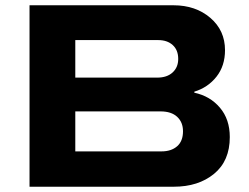

<svg xmlns="http://www.w3.org/2000/svg" viewBox="-20 -707 943 727"><path d="M91.8 0V-687H637.2Q720.7 -687 776.4 -639.4Q832 -591.8 832 -517.1Q832 -457.5 799.6 -416.5Q767.1 -375.5 715.8 -359.9V-356Q775.4 -343.3 812.7 -299.3Q850.1 -255.4 850.1 -188Q850.1 -97.7 790.5 -48.8Q731 0 638.2 0ZM265.1 -413.1H575.2Q612.3 -413.1 633.5 -432.6Q654.8 -452.1 654.8 -483.9Q654.8 -517.6 634 -536.4Q613.3 -555.2 579.1 -555.2H265.1ZM265.1 -133.8H591.8Q628.4 -133.8 650.6 -153.1Q672.9 -172.4 672.9 -210Q672.9 -244.1 650.9 -264.6Q628.9 -285.2 587.9 -285.2H265.1Z"/></svg>

Font: Archivo Expanded
Style: Bold
Weight: 700
Width: 7
Designer: Hector Gatti
Foundry: Omnibus-Type
Version: Version 2.001